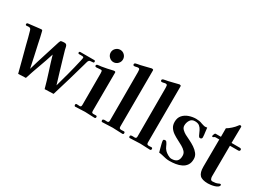

<svg xmlns="http://www.w3.org/2000/svg" viewBox="-42 -1428 2790 2085"><g transform="rotate(30 1352.5 -385.0)"><path d="M849 -524Q849 -512 842.5 -510.5Q836 -509 828 -509Q815 -509 801.5 -506.5Q788 -504 781 -489Q777 -479 774 -467.5Q771 -456 768 -445Q737 -333 704 -221.5Q671 -110 637 1L527 5Q502 -88 472 -179.5Q442 -271 415 -364Q386 -272 352.5 -181.5Q319 -91 290 1L195 5Q175 -73 154.5 -151Q134 -229 113 -308Q103 -348 93 -388Q83 -428 71 -468Q67 -482 60 -488.5Q53 -495 39 -495Q32 -495 25.5 -494Q19 -493 12 -493Q-1 -493 -1 -506Q-1 -519 12 -522Q13 -522 29 -524Q45 -526 68 -528.5Q91 -531 114.5 -534Q138 -537 155 -538.5Q172 -540 174 -540Q182 -540 184.5 -536Q187 -532 188 -526Q197 -492 204.5 -457.5Q212 -423 219 -388Q235 -318 250 -248Q265 -178 280 -107Q309 -208 341.5 -309Q374 -410 405 -510Q410 -524 414 -530.5Q418 -537 434 -538Q441 -539 448.5 -539.5Q456 -540 463 -540Q485 -540 493 -522Q498 -511 500 -498.5Q502 -486 505 -475Q512 -452 518.5 -428.5Q525 -405 532 -382Q553 -310 574.5 -238.5Q596 -167 618 -95Q643 -184 666.5 -272.5Q690 -361 710 -450Q712 -463 715.5 -475.5Q719 -488 719 -501Q719 -508 707.5 -510Q696 -512 682.5 -511.5Q669 -511 664 -511Q648 -511 648 -524Q648 -538 662 -538H835Q849 -538 849 -524Z M1166 -12Q1166 4 1150 4Q1121 4 1091 1.5Q1061 -1 1031 -1Q1001 -1 970.5 1.5Q940 4 910 4Q903 4 900 -1.5Q897 -7 897 -12Q897 -28 912 -28Q922 -28 931 -27Q940 -26 949 -26Q961 -26 964.5 -34Q968 -42 968 -52V-449Q968 -459 966 -471.5Q964 -484 950 -484Q937 -484 923 -482Q909 -480 895 -480Q889 -480 883.5 -483Q878 -486 878 -493Q878 -506 891 -510Q902 -512 914.5 -513.5Q927 -515 938 -516Q973 -521 1006.5 -528.5Q1040 -536 1074 -544Q1077 -544 1080 -544.5Q1083 -545 1085 -545Q1100 -545 1100 -533Q1100 -413 1099 -292.5Q1098 -172 1098 -52Q1098 -34 1106 -29.5Q1114 -25 1126.5 -26Q1139 -27 1152 -27Q1166 -27 1166 -12ZM1103 -699Q1103 -668 1080.5 -645Q1058 -622 1026 -622Q995 -622 972 -645Q949 -668 949 -699Q949 -731 972 -753.5Q995 -776 1026 -776Q1058 -776 1080.5 -753.5Q1103 -731 1103 -699Z M1515 -13Q1515 3 1499 3Q1468 3 1438 0.5Q1408 -2 1377 -2Q1345 -2 1312.5 0.5Q1280 3 1248 3Q1241 3 1238 -2.5Q1235 -8 1235 -14Q1235 -25 1245.5 -28Q1256 -31 1269.5 -30Q1283 -29 1290 -29Q1312 -29 1312 -53V-134Q1312 -266 1312 -397.5Q1312 -529 1312 -661Q1312 -672 1310 -688.5Q1308 -705 1291 -705Q1279 -705 1267.5 -701.5Q1256 -698 1244 -698Q1229 -698 1229 -714Q1229 -725 1242 -730Q1255 -734 1269.5 -736Q1284 -738 1297 -741Q1327 -748 1356.5 -755.5Q1386 -763 1415 -770Q1418 -771 1421 -771.5Q1424 -772 1427 -772Q1433 -772 1438.5 -769.5Q1444 -767 1444 -759Q1444 -583 1443 -406Q1442 -229 1442 -53Q1442 -36 1452 -31Q1462 -26 1476 -27.5Q1490 -29 1501 -29Q1515 -29 1515 -13Z M1861 -13Q1861 3 1845 3Q1814 3 1784 0.5Q1754 -2 1723 -2Q1691 -2 1658.5 0.5Q1626 3 1594 3Q1587 3 1584 -2.5Q1581 -8 1581 -14Q1581 -25 1591.5 -28Q1602 -31 1615.5 -30Q1629 -29 1636 -29Q1658 -29 1658 -53V-134Q1658 -266 1658 -397.5Q1658 -529 1658 -661Q1658 -672 1656 -688.5Q1654 -705 1637 -705Q1625 -705 1613.5 -701.5Q1602 -698 1590 -698Q1575 -698 1575 -714Q1575 -725 1588 -730Q1601 -734 1615.5 -736Q1630 -738 1643 -741Q1673 -748 1702.5 -755.5Q1732 -763 1761 -770Q1764 -771 1767 -771.5Q1770 -772 1773 -772Q1779 -772 1784.5 -769.5Q1790 -767 1790 -759Q1790 -583 1789 -406Q1788 -229 1788 -53Q1788 -36 1798 -31Q1808 -26 1822 -27.5Q1836 -29 1847 -29Q1861 -29 1861 -13Z M2310 -147Q2310 -100 2290 -70.5Q2270 -41 2237 -25Q2204 -9 2165.5 -3Q2127 3 2089 3Q2064 3 2040 -2Q2016 -7 1992 -13Q1982 -15 1971 -17.5Q1960 -20 1949 -20Q1945 -34 1937.5 -61.5Q1930 -89 1923.5 -115.5Q1917 -142 1917 -153Q1917 -164 1924 -167Q1931 -170 1939 -170Q1951 -170 1957 -161Q1972 -140 1981 -117Q1990 -94 2009 -74Q2023 -59 2049.5 -43.5Q2076 -28 2097 -28Q2142 -28 2164.5 -49Q2187 -70 2187 -116Q2187 -147 2168 -168Q2149 -189 2119.5 -206Q2090 -223 2057 -239.5Q2024 -256 1994.5 -276Q1965 -296 1946 -324.5Q1927 -353 1927 -394Q1927 -445 1955 -477Q1983 -509 2026.5 -524Q2070 -539 2114 -539Q2134 -539 2153 -536Q2172 -533 2191 -525Q2200 -522 2215.5 -517.5Q2231 -513 2240 -513Q2253 -513 2265 -516Q2267 -488 2271.5 -460Q2276 -432 2277 -404V-401Q2278 -391 2271.5 -384.5Q2265 -378 2256 -378Q2246 -378 2241.5 -382Q2237 -386 2233 -394Q2220 -423 2207.5 -449.5Q2195 -476 2174.5 -493Q2154 -510 2116 -510Q2076 -510 2057 -479Q2038 -448 2038 -413Q2038 -385 2059 -365Q2080 -345 2102 -333Q2129 -319 2164.5 -302Q2200 -285 2233 -263Q2266 -241 2288 -212.5Q2310 -184 2310 -147Z M2705 -48Q2705 -34 2690.5 -23.5Q2676 -13 2654.5 -6.5Q2633 0 2611 3Q2589 6 2574 6Q2499 6 2470 -24.5Q2441 -55 2441 -126Q2441 -212 2442 -298Q2443 -384 2443 -470H2397Q2387 -470 2380 -463.5Q2373 -457 2367 -457Q2357 -457 2357 -467Q2357 -471 2361 -482Q2365 -493 2367 -496Q2370 -502 2373 -503Q2376 -504 2382 -504H2444V-611Q2469 -625 2499 -652Q2529 -679 2545 -702Q2548 -707 2553 -712.5Q2558 -718 2565 -718Q2581 -718 2580 -704L2577 -504H2680Q2688 -504 2694.5 -500.5Q2701 -497 2701 -488Q2701 -469 2680 -469H2577L2575 -83Q2575 -67 2581.5 -52.5Q2588 -38 2607 -38Q2624 -38 2641.5 -41Q2659 -44 2674 -51Q2679 -53 2683.5 -55.5Q2688 -58 2693 -58Q2705 -58 2705 -48Z"/></g></svg>

Font: Kaisei Tokumin
Style: Bold
Weight: 700
Designer: Font-Kai, 金井和夫
Foundry: KAZUO KANAI
Version: Version 5.003